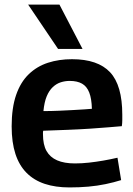

<svg xmlns="http://www.w3.org/2000/svg" viewBox="-20 -810 584 840"><path d="M284 10Q223 10 176 -5.5Q129 -21 96.5 -53.5Q64 -86 47.5 -136.5Q31 -187 31 -257Q31 -338 50.5 -394.5Q70 -451 106 -485.5Q142 -520 190 -535.5Q238 -551 295 -551Q408 -551 461.5 -494Q515 -437 515 -308Q515 -299 515 -285Q515 -271 513 -258Q490 -256 454 -253Q418 -250 373 -247Q328 -244 276 -242Q224 -240 169 -238Q168 -235 168 -231Q168 -227 168 -223Q168 -177 183.5 -149.5Q199 -122 230 -108.5Q261 -95 308 -95Q338 -95 369.5 -98.5Q401 -102 432.5 -107.5Q464 -113 494 -120L510 -22Q478 -12 442 -4.5Q406 3 367 6.5Q328 10 284 10ZM170 -324Q205 -324 237.5 -325.5Q270 -327 299 -328.5Q328 -330 349 -331.5Q370 -333 382 -334Q381 -378 370.5 -405Q360 -432 339 -444Q318 -456 285 -456Q265 -456 246 -450Q227 -444 211 -429Q195 -414 184.5 -389Q174 -364 170 -324ZM234 -596 103 -790H240L341 -596Z"/></svg>

Font: Georama ExtraCondensed Thin SemiBold
Style: Regular
Weight: 600
Version: Version 1.001